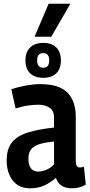

<svg xmlns="http://www.w3.org/2000/svg" viewBox="-20 -1004 482 1034"><path d="M16 -140Q16 -203 45 -238Q74 -273 130.5 -290.5Q187 -308 271 -317V-373Q271 -406 248 -423Q225 -440 186 -440Q164 -440 133 -436Q102 -432 64 -420L41 -523Q78 -536 120 -543.5Q162 -551 197 -551Q298 -551 343 -505.5Q388 -460 388 -375V-142Q388 -118 394 -110Q400 -102 410 -102Q415 -102 420.5 -103Q426 -104 432 -107L442 -10Q427 -1 409 4.5Q391 10 367 10Q300 10 281 -46Q252 -21 219.5 -5.5Q187 10 141 10Q81 10 48.5 -32Q16 -74 16 -140ZM133 -150Q133 -114 147 -97Q161 -80 185 -80Q208 -80 231.5 -90.5Q255 -101 271 -119V-242Q230 -238 198.5 -229.5Q167 -221 150 -203Q133 -185 133 -150ZM213 -585Q167 -585 142 -609.5Q117 -634 117 -679Q117 -723 142 -748Q167 -773 213 -773Q259 -773 283.5 -748Q308 -723 308 -679Q308 -634 283.5 -609.5Q259 -585 213 -585ZM213 -639Q245 -639 245 -679Q245 -718 213 -718Q180 -718 180 -679Q180 -639 213 -639ZM166 -806 242 -984H359L256 -806Z"/></svg>

Font: Georama Semi Condensed SemiBold
Style: Regular
Weight: 600
Width: 4
Designer: Jean-Baptiste Levee
Foundry: Production Type
Version: Version 1.000